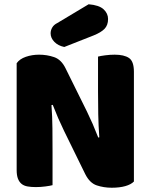

<svg xmlns="http://www.w3.org/2000/svg" viewBox="-20 -871 705 899"><path d="M607 -21Q593 -7 566.5 0.5Q540 8 503 8Q466 8 433 -3Q400 -14 379 -56L280 -258Q265 -289 253 -316.5Q241 -344 227 -380L221 -379Q225 -325 225.5 -269Q226 -213 226 -159V-4Q215 -1 192.5 2Q170 5 148 5Q126 5 109 2Q92 -1 81 -10Q70 -19 64 -34.5Q58 -50 58 -75V-575Q72 -595 101 -605Q130 -615 163 -615Q200 -615 233.5 -603.5Q267 -592 287 -551L387 -349Q402 -318 414 -290.5Q426 -263 440 -227L445 -228Q441 -282 440 -336Q439 -390 439 -444V-606Q450 -609 472.5 -612Q495 -615 517 -615Q561 -615 584 -599.5Q607 -584 607 -535ZM395 -851Q444 -847 465 -827.5Q486 -808 486 -782Q486 -753 469.5 -736Q453 -719 418 -705L281 -651Q252 -657 234.5 -675Q217 -693 217 -715Q217 -729 224.5 -742Q232 -755 248 -763Z"/></svg>

Font: Baloo Paaji
Style: Regular
Weight: 400
Designer: Shuchita Grover and Ek Type
Foundry: Ek Type
Version: Version 1.443;PS 1.000;hotconv 16.6.51;makeotf.lib2.5.65220;